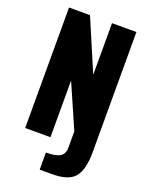

<svg xmlns="http://www.w3.org/2000/svg" viewBox="-184 -904 946 1213"><g transform="rotate(20 289.5 -297.0)"><path d="M239 216V101Q305 101 333.5 83.5Q362 66 362 22V-86L233 -381V0H63V-810H204L352 -463V-810H516V0Q516 113 475.5 164.5Q435 216 323 216Z"/></g></svg>

Font: Oswald Heavy
Style: Regular
Weight: 400
Designer: Vernon Adams
Foundry: Vernon Adams
Version: Version 4.101